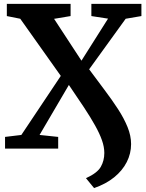

<svg xmlns="http://www.w3.org/2000/svg" viewBox="-20 -763 752 986"><path d="M463.1 202.9 421.5 152Q479.6 125.6 497.6 93.8Q515.7 62.1 515.7 22.5Q515.7 -8.5 503.5 -43Q491.4 -77.4 468.2 -118.8Q445.1 -160.3 411.3 -211.5Q377.5 -262.7 333.7 -326.7L183.2 -70L278.8 -59.9V0H5.9V-59.9L89.6 -70L292.2 -373.2L84 -666.7L15.1 -680.5V-743H342.5V-680.5L257.7 -666.3L398.3 -451.4L534.8 -667.3L449.2 -680.5V-743H706.2V-680.5L625.4 -666.7L437.8 -407.1Q478.5 -352.2 516.7 -301.3Q555 -250.5 585.9 -203Q616.8 -155.4 635 -110.6Q653.2 -65.8 653.2 -23Q653.2 25.6 630.9 69.4Q608.6 113.2 566.3 147.5Q523.9 181.8 463.1 202.9Z"/></svg>

Font: Merriweather Light
Style: Regular
Weight: 300
Designer: Eben Sorkin
Foundry: Eben Sorkin
Version: Version 2.100